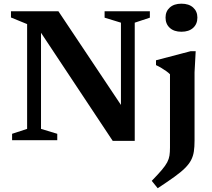

<svg xmlns="http://www.w3.org/2000/svg" viewBox="-20 -742 1120 1016"><path d="M123.5 -60V-614.5L38 -649.5V-682.5H289L653.5 -136.5L620 -100V-622L533.5 -648.5V-682.5H773V-648.5L693 -622V3.5H576.5L168.5 -611.5L197 -626.5V-60L283 -34V0H44V-34ZM940 -574Q901 -574 878.5 -594.5Q856 -615 856 -649Q856 -682 878.5 -702.2Q901 -722.5 940 -722.5Q979.5 -722.5 1002 -702.2Q1024.5 -682 1024.5 -649Q1024.5 -615 1002 -594.5Q979.5 -574 940 -574ZM879.5 -349Q873 -356 861.2 -364.5Q849.5 -373 835 -381.8Q820.5 -390.5 805.5 -397.5V-423L988.5 -471H1015.5L1009.5 -359.5V2.5Q1009.5 35 1005.8 59.8Q1002 84.5 991.2 105.2Q980.5 126 959.2 147.2Q938 168.5 902.5 194Q867 219.5 814.5 254L783 215Q816.5 180.5 836 157.5Q855.5 134.5 864.8 116.8Q874 99 876.8 81.2Q879.5 63.5 879.5 39Z"/></svg>

Font: Newsreader SemiBold
Style: Regular
Weight: 600
Designer: Hugues Gentile
Foundry: Production Type
Version: Version 1.003